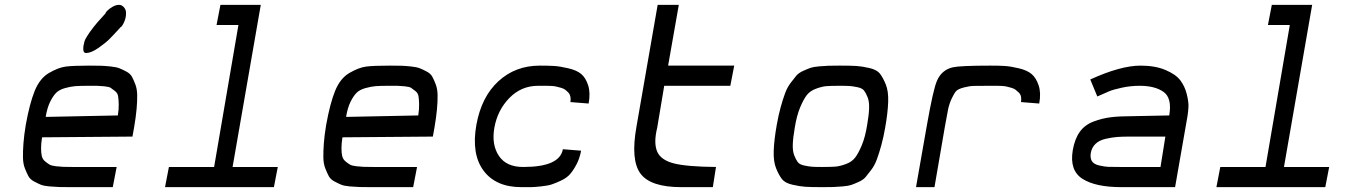

<svg xmlns="http://www.w3.org/2000/svg" viewBox="-20 -770 5602 790"><path d="M335 -552H333Q325 -552 323 -563Q322 -572 323.5 -581.5Q325 -591 327.5 -599.5Q330 -608 337.5 -619.5Q345 -631 349.5 -638Q354 -645 364.5 -658Q375 -671 380 -677Q385 -683 398 -697Q411 -711 415 -716Q413 -717 421 -725.5Q429 -734 443 -742Q457 -750 469 -750H470Q480 -750 488 -742Q496 -734 498 -724Q499 -714 498 -705Q497 -696 494 -687.5Q491 -679 487.5 -672.5Q484 -666 481.5 -662.5Q479 -659 478 -660Q447 -626 430.5 -609.5Q414 -593 384.5 -572.5Q355 -552 335 -552ZM268 0Q239 0 223 -0.5Q207 -1 183.5 -3Q160 -5 148 -10Q136 -15 120 -23.5Q104 -32 97 -45Q90 -58 82.5 -77Q75 -96 74.5 -121.5Q74 -147 76.5 -180.5Q79 -214 86 -256Q102 -345 123 -396.5Q144 -448 182 -470Q220 -492 250 -496Q280 -500 347 -500Q377 -500 394.5 -499.5Q412 -499 435.5 -496.5Q459 -494 471.5 -489Q484 -484 500 -475.5Q516 -467 523 -454Q530 -441 537 -422.5Q544 -404 544.5 -379Q545 -354 542 -321Q539 -288 532 -247L525 -208L153 -205Q149 -179 149 -160Q149 -141 152 -128Q155 -115 165 -106.5Q175 -98 183.5 -93Q192 -88 210 -86Q228 -84 240.5 -83.5Q253 -83 278 -83H460L444 0ZM168 -289 465 -295Q469 -321 468.5 -341Q468 -361 466 -374Q464 -387 453 -395.5Q442 -404 435.5 -408.5Q429 -413 408.5 -415Q388 -417 379 -417Q370 -417 343 -417Q308 -417 289.5 -415.5Q271 -414 247.5 -407.5Q224 -401 211 -388Q198 -375 186 -350.5Q174 -326 168 -289Z M659 0 675 -83H861L961 -667H871L887 -750H1053L937 -83H1123L1107 0Z M1504 0Q1475 0 1459 -0.5Q1443 -1 1419.5 -3Q1396 -5 1384 -10Q1372 -15 1356 -23.5Q1340 -32 1333 -45Q1326 -58 1318.5 -77Q1311 -96 1310.5 -121.5Q1310 -147 1312.5 -180.5Q1315 -214 1322 -256Q1338 -345 1359 -396.5Q1380 -448 1418 -470Q1456 -492 1486 -496Q1516 -500 1583 -500Q1613 -500 1630.5 -499.5Q1648 -499 1671.5 -496.5Q1695 -494 1707.5 -489Q1720 -484 1736 -475.5Q1752 -467 1759 -454Q1766 -441 1773 -422.5Q1780 -404 1780.5 -379Q1781 -354 1778 -321Q1775 -288 1768 -247L1761 -208L1389 -205Q1385 -179 1385 -160Q1385 -141 1388 -128Q1391 -115 1401 -106.5Q1411 -98 1419.5 -93Q1428 -88 1446 -86Q1464 -84 1476.5 -83.5Q1489 -83 1514 -83H1696L1680 0ZM1404 -289 1701 -295Q1705 -321 1704.5 -341Q1704 -361 1702 -374Q1700 -387 1689 -395.5Q1678 -404 1671.5 -408.5Q1665 -413 1644.5 -415Q1624 -417 1615 -417Q1606 -417 1579 -417Q1544 -417 1525.5 -415.5Q1507 -414 1483.5 -407.5Q1460 -401 1447 -388Q1434 -375 1422 -350.5Q1410 -326 1404 -289Z M2125 0Q2020 0 1969.5 -68Q1919 -136 1940 -256Q1961 -372 2031 -436Q2101 -500 2201 -500Q2238 -500 2261 -498.5Q2284 -497 2318.5 -489Q2353 -481 2371.5 -465.5Q2390 -450 2400 -419Q2410 -388 2402 -344L2327 -350Q2329 -362 2327 -372Q2325 -382 2319 -388.5Q2313 -395 2306 -400.5Q2299 -406 2287.5 -409Q2276 -412 2268 -414Q2260 -416 2246.5 -416.5Q2233 -417 2227 -417Q2221 -417 2209 -417Q2197 -417 2196 -417H2194Q2125 -417 2076 -367Q2027 -317 2014 -244Q2002 -175 2032.5 -129Q2063 -83 2132 -83H2134Q2283 -83 2296 -156L2371 -150Q2365 -118 2352 -93.5Q2339 -69 2325.5 -53.5Q2312 -38 2288.5 -27Q2265 -16 2249.5 -11Q2234 -6 2205.5 -3Q2177 0 2165 0Q2153 0 2125 0Z M2783 0Q2657 0 2615.5 -55.5Q2574 -111 2599 -250L2686 -750H2773L2729 -500H3001L2985 -417H2713L2684 -244Q2669 -183 2683.5 -147.5Q2698 -112 2751.5 -98Q2805 -84 2926 -83L2913 0Z M3361 0Q3316 0 3293.5 -1.5Q3271 -3 3240.5 -10Q3210 -17 3197.5 -33Q3185 -49 3173.5 -77Q3162 -105 3163.5 -149.5Q3165 -194 3176 -256Q3183 -296 3192 -328.5Q3201 -361 3210 -385.5Q3219 -410 3232.5 -428Q3246 -446 3256 -458Q3266 -470 3285 -478.5Q3304 -487 3315.5 -491Q3327 -495 3351 -497Q3375 -499 3389 -499.5Q3403 -500 3432 -500Q3435 -500 3437 -500Q3482 -500 3504.5 -498.5Q3527 -497 3557.5 -490Q3588 -483 3600.5 -467Q3613 -451 3624.5 -423Q3636 -395 3634.5 -350.5Q3633 -306 3622 -244Q3615 -204 3606 -171.5Q3597 -139 3588 -114.5Q3579 -90 3565.5 -72Q3552 -54 3542 -42Q3532 -30 3513 -21.5Q3494 -13 3482.5 -9Q3471 -5 3447 -3Q3423 -1 3409 -0.5Q3395 0 3366 0Q3363 0 3361 0ZM3365 -83Q3400 -83 3418 -84.5Q3436 -86 3460.5 -95Q3485 -104 3498.5 -121.5Q3512 -139 3526 -172.5Q3540 -206 3548 -256Q3555 -296 3556 -324Q3557 -352 3550 -369.5Q3543 -387 3535.5 -397Q3528 -407 3509 -411Q3490 -415 3477.5 -416Q3465 -417 3438 -417Q3435 -417 3433 -417Q3398 -417 3380 -415.5Q3362 -414 3337.5 -405Q3313 -396 3299.5 -378.5Q3286 -361 3272 -327.5Q3258 -294 3250 -244Q3243 -204 3242 -176Q3241 -148 3248 -130.5Q3255 -113 3262.5 -103Q3270 -93 3289 -89Q3308 -85 3320.5 -84Q3333 -83 3360 -83Q3363 -83 3365 -83Z M3749 0 3794 -256Q3820 -403 3835 -437Q3854 -482 3900 -493Q3932 -500 4055 -500Q4092 -500 4115 -498.5Q4138 -497 4172 -489Q4206 -481 4224.5 -465.5Q4243 -450 4253.5 -419Q4264 -388 4256 -344L4181 -350Q4183 -362 4181 -372Q4179 -382 4172.5 -388.5Q4166 -395 4159 -400.5Q4152 -406 4140.5 -409Q4129 -412 4121 -414Q4113 -416 4100 -416.5Q4087 -417 4081 -417Q4075 -417 4063 -417Q4051 -417 4050 -417H4048Q4005 -417 3986.5 -416.5Q3968 -416 3945.5 -410Q3923 -404 3915 -396Q3907 -388 3896.5 -366Q3886 -344 3881 -320Q3876 -296 3868 -250L3825 0Z M4594 0Q4487 0 4433.5 -34.5Q4380 -69 4394 -152Q4402 -198 4422.5 -227Q4443 -256 4478.5 -269.5Q4514 -283 4549.5 -287.5Q4585 -292 4640 -292L4791 -295Q4803 -366 4768 -391.5Q4733 -417 4669 -417Q4631 -417 4595 -409Q4559 -401 4544 -394.5Q4529 -388 4495 -373L4466 -443Q4591 -500 4673 -500Q4733 -500 4775.5 -482Q4818 -464 4836.5 -439.5Q4855 -415 4863 -383Q4871 -351 4870 -330.5Q4869 -310 4866 -292L4815 0ZM4604 -83H4755L4775 -208H4630Q4599 -208 4578 -206.5Q4557 -205 4530 -199Q4503 -193 4487.5 -178Q4472 -163 4468 -140Q4465 -119 4473 -106.5Q4481 -94 4503.5 -89Q4526 -84 4540.5 -83.5Q4555 -83 4587 -83Q4598 -83 4604 -83Z M4985 0 5001 -83H5187L5287 -667H5197L5213 -750H5379L5263 -83H5449L5433 0Z"/></svg>

Font: Hermit LightItalic
Style: Regular
Weight: 300
Italic angle: -10°
Designer: Pablo Caro
Version: Version 2.000;PS 002.000;hotconv 1.0.88;makeotf.lib2.5.64775